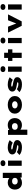

<svg xmlns="http://www.w3.org/2000/svg" viewBox="3194 -4064 1090 7517"><g transform="rotate(-90 3738.5 -305.0)"><path d="M337 11Q258 11 199 -24Q140 -59 107.5 -122Q75 -185 75 -267Q75 -349 109.5 -411.5Q144 -474 205.5 -510Q267 -546 347 -546Q392 -546 430 -536Q468 -526 498 -508Q528 -490 547.5 -467Q567 -444 573 -418L528 -404V-740H732V0H549L533 -129L574 -116Q569 -90 549 -67Q529 -44 497 -26.5Q465 -9 424 1Q383 11 337 11ZM403 -157Q445 -157 474 -170.5Q503 -184 518 -208.5Q533 -233 533 -267Q533 -301 518 -325.5Q503 -350 474 -363Q445 -376 403 -376Q363 -376 334 -363Q305 -350 289.5 -325.5Q274 -301 274 -267Q274 -233 289.5 -208.5Q305 -184 334 -170.5Q363 -157 403 -157Z M1006 0V-535H1209V0ZM1108 -638Q1054 -638 1023.5 -663Q993 -688 993 -734Q993 -776 1023.5 -803Q1054 -830 1108 -830Q1162 -830 1192.5 -805Q1223 -780 1223 -734Q1223 -692 1192 -665Q1161 -638 1108 -638Z M1732 10Q1630 10 1552 -16.5Q1474 -43 1429 -89L1547 -192Q1580 -164 1633.5 -147Q1687 -130 1747 -130Q1761 -130 1773.5 -131.5Q1786 -133 1795 -137Q1804 -141 1809 -146Q1814 -151 1814 -158Q1814 -170 1796 -177Q1781 -182 1751.5 -186.5Q1722 -191 1691 -196Q1633 -206 1590 -217.5Q1547 -229 1516 -249Q1486 -271 1468.5 -300.5Q1451 -330 1451 -371Q1451 -413 1473.5 -445.5Q1496 -478 1534.5 -500.5Q1573 -523 1622 -534.5Q1671 -546 1724 -546Q1779 -546 1829.5 -537.5Q1880 -529 1926.5 -511.5Q1973 -494 2010 -468L1910 -350Q1888 -364 1856 -378Q1824 -392 1786 -401Q1748 -410 1708 -410Q1693 -410 1682 -408.5Q1671 -407 1662 -404Q1653 -401 1648.5 -396Q1644 -391 1644 -385Q1644 -380 1648 -374.5Q1652 -369 1660 -365Q1673 -357 1702 -351.5Q1731 -346 1773 -338Q1851 -325 1900 -306.5Q1949 -288 1975 -264Q1997 -246 2005.5 -223Q2014 -200 2014 -173Q2014 -120 1979.5 -78.5Q1945 -37 1881 -13.5Q1817 10 1732 10Z M2218 220V-536H2406L2417 -417L2376 -426Q2383 -459 2415.5 -486Q2448 -513 2497.5 -529.5Q2547 -546 2608 -546Q2688 -546 2748 -511Q2808 -476 2841.5 -413.5Q2875 -351 2875 -268Q2875 -186 2840.5 -123.5Q2806 -61 2745 -26Q2684 9 2603 9Q2545 9 2497 -8Q2449 -25 2417.5 -54Q2386 -83 2377 -117L2422 -131V220ZM2547 -156Q2587 -156 2616.5 -169Q2646 -182 2661 -207.5Q2676 -233 2676 -268Q2676 -304 2660.5 -329Q2645 -354 2616.5 -367.5Q2588 -381 2547 -381Q2506 -381 2476.5 -367Q2447 -353 2432 -328Q2417 -303 2417 -268Q2417 -233 2432 -207.5Q2447 -182 2476.5 -169Q2506 -156 2547 -156Z M3393 10Q3293 10 3214.5 -25.5Q3136 -61 3092 -124Q3048 -187 3048 -268Q3048 -350 3092 -412.5Q3136 -475 3214.5 -510.5Q3293 -546 3393 -546Q3496 -546 3573 -510.5Q3650 -475 3694 -412.5Q3738 -350 3738 -268Q3738 -187 3694 -124Q3650 -61 3573 -25.5Q3496 10 3393 10ZM3394 -160Q3433 -160 3464.5 -173.5Q3496 -187 3515 -211.5Q3534 -236 3533 -268Q3534 -301 3515 -325.5Q3496 -350 3464.5 -363.5Q3433 -377 3394 -377Q3355 -377 3322.5 -363.5Q3290 -350 3271.5 -325.5Q3253 -301 3253 -268Q3253 -236 3271.5 -211.5Q3290 -187 3322.5 -173.5Q3355 -160 3394 -160Z M4194 10Q4092 10 4014 -16.5Q3936 -43 3891 -89L4009 -192Q4042 -164 4095.5 -147Q4149 -130 4209 -130Q4223 -130 4235.5 -131.5Q4248 -133 4257 -137Q4266 -141 4271 -146Q4276 -151 4276 -158Q4276 -170 4258 -177Q4243 -182 4213.5 -186.5Q4184 -191 4153 -196Q4095 -206 4052 -217.5Q4009 -229 3978 -249Q3948 -271 3930.5 -300.5Q3913 -330 3913 -371Q3913 -413 3935.5 -445.5Q3958 -478 3996.5 -500.5Q4035 -523 4084 -534.5Q4133 -546 4186 -546Q4241 -546 4291.5 -537.5Q4342 -529 4388.5 -511.5Q4435 -494 4472 -468L4372 -350Q4350 -364 4318 -378Q4286 -392 4248 -401Q4210 -410 4170 -410Q4155 -410 4144 -408.5Q4133 -407 4124 -404Q4115 -401 4110.5 -396Q4106 -391 4106 -385Q4106 -380 4110 -374.5Q4114 -369 4122 -365Q4135 -357 4164 -351.5Q4193 -346 4235 -338Q4313 -325 4362 -306.5Q4411 -288 4437 -264Q4459 -246 4467.5 -223Q4476 -200 4476 -173Q4476 -120 4441.5 -78.5Q4407 -37 4343 -13.5Q4279 10 4194 10Z M4689 0V-535H4892V0ZM4791 -638Q4737 -638 4706.5 -663Q4676 -688 4676 -734Q4676 -776 4706.5 -803Q4737 -830 4791 -830Q4845 -830 4875.5 -805Q4906 -780 4906 -734Q4906 -692 4875 -665Q4844 -638 4791 -638Z M5230 0V-687H5433V0ZM5113 -365V-535H5566V-365Z M5809 0V-535H6012V0ZM5911 -638Q5857 -638 5826.5 -663Q5796 -688 5796 -734Q5796 -776 5826.5 -803Q5857 -830 5911 -830Q5965 -830 5995.5 -805Q6026 -780 6026 -734Q6026 -692 5995 -665Q5964 -638 5911 -638Z M6486 0 6221 -535H6453L6609 -135H6549L6704 -535H6935L6661 0Z M7122 0V-535H7325V0ZM7224 -638Q7170 -638 7139.5 -663Q7109 -688 7109 -734Q7109 -776 7139.5 -803Q7170 -830 7224 -830Q7278 -830 7308.5 -805Q7339 -780 7339 -734Q7339 -692 7308 -665Q7277 -638 7224 -638Z"/></g></svg>

Font: Lexend Giga Black
Style: Regular
Weight: 900
Designer: Bonnie Shaver-Troup, Thomas Jockin
Foundry: Lexend
Version: Version 1.007